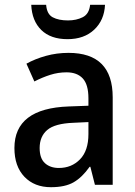

<svg xmlns="http://www.w3.org/2000/svg" viewBox="-20 -769 562 799"><path d="M265 -549Q449 -549 449 -364V0H375L356 -75H353Q322 -31 286.5 -10.5Q251 10 192 10Q123 10 81.5 -33.5Q40 -77 40 -153Q40 -318 266 -326L348 -329V-360Q348 -417 324.5 -442.5Q301 -468 257 -468Q222 -468 189 -457.5Q156 -447 123 -430L90 -504Q126 -524 171 -536.5Q216 -549 265 -549ZM285 -258Q208 -255 176.5 -228Q145 -201 145 -153Q145 -110 167 -90Q189 -70 225 -70Q278 -70 313 -106Q348 -142 348 -211V-261ZM417 -749Q414 -685 372 -645.5Q330 -606 261 -606Q191 -606 152 -644Q113 -682 110 -749H172Q175 -710 199.5 -697Q224 -684 263 -684Q298 -684 324.5 -697.5Q351 -711 355 -749Z"/></svg>

Font: Noto Sans Sinhala UI SemiCondensed Medium
Style: Regular
Weight: 500
Width: 4
Designer: Jelle Bosma - Monotype Design Team
Foundry: Monotype Imaging Inc.
Version: Version 2.006; ttfautohint (v1.8.4.7-5d5b)